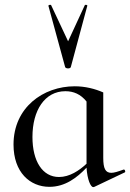

<svg xmlns="http://www.w3.org/2000/svg" viewBox="-20 -750 530 781"><path d="M245 -477C248 -470 266 -470 268 -477L335 -726C337 -730 327 -732 325 -729L257 -582L188 -729C186 -732 176 -730 177 -726ZM482 -60C460 -52 444 -47 433 -47C409 -47 400 -64 400 -108V-374C366 -389 326 -399 284 -399C156 -399 35 -313 35 -162C35 -49 102 10 181 10C245 10 293 -27 332 -68C335 -19 349 11 359 11C361 11 362 11 364 10L488 -49C492 -52 487 -63 482 -60ZM220 -30C153 -30 112 -94 112 -193C112 -301 162 -379 246 -379C279 -379 308 -367 332 -337V-84C302 -56 263 -30 220 -30Z"/></svg>

Font: Cormorant Infant Book
Style: Regular
Weight: 500
Designer: Christian Thalmann (Catharsis Fonts)
Version: Version 1.000;PS 002.000;hotconv 1.0.88;makeotf.lib2.5.64775